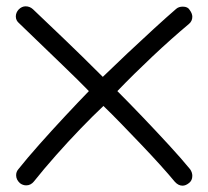

<svg xmlns="http://www.w3.org/2000/svg" viewBox="-20 -525 658 607"><path d="M43 54Q31 43 31 29Q31 18 38 10Q65 -24 104.5 -68.5Q144 -113 186 -158Q228 -203 261 -237Q230 -269 179 -318Q128 -367 41 -451Q30 -460 30 -473Q30 -485 39 -495Q49 -505 61 -505Q74 -505 84 -496Q127 -455 182 -402.5Q237 -350 305 -282Q341 -317 383.5 -357Q426 -397 467 -434.5Q508 -472 537 -497Q545 -504 558 -504Q574 -504 580 -493Q588 -482 588 -472Q588 -458 577 -449Q522 -403 462.5 -347Q403 -291 351 -237Q388 -200 431 -155Q474 -110 514 -66.5Q554 -23 581 10Q588 20 588 31Q588 46 577 54Q567 62 557 62Q544 62 533 50Q514 27 486 -4Q458 -35 426 -68.5Q394 -102 363 -134Q332 -166 307 -190Q274 -159 234.5 -118Q195 -77 156.5 -33.5Q118 10 87 49Q77 61 63 61Q52 61 43 54Z"/></svg>

Font: Hachi Maru Pop
Style: Regular
Weight: 400
Designer: Nontynet
Foundry: Nontynet
Version: Version 1.300